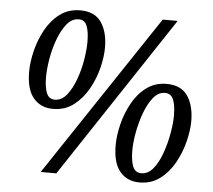

<svg xmlns="http://www.w3.org/2000/svg" viewBox="-52 -780 938 844"><g transform="rotate(5 417.0 -357.5)"><path d="M186 -281Q132 -281 100 -319Q68 -357 68 -435Q68 -477 80 -526.5Q92 -576 116.5 -621Q141 -666 179 -694.5Q217 -723 269 -723Q333 -723 362 -680.5Q391 -638 391 -569Q391 -529 379 -480Q367 -431 341.5 -385.5Q316 -340 277.5 -310.5Q239 -281 186 -281ZM157 0 633 -714H699L226 0ZM191 -322Q221 -322 243.5 -350Q266 -378 281.5 -420.5Q297 -463 304.5 -508Q312 -553 312 -587Q312 -633 301.5 -658.5Q291 -684 265 -683Q235 -683 212.5 -655Q190 -627 174.5 -584.5Q159 -542 151.5 -497Q144 -452 144 -418Q144 -373 154.5 -347.5Q165 -322 191 -322ZM593 8Q539 8 507 -30Q475 -68 475 -146Q475 -188 487 -237.5Q499 -287 523.5 -332Q548 -377 586 -405.5Q624 -434 675 -434Q739 -434 768 -391.5Q797 -349 797 -280Q797 -241 785 -191.5Q773 -142 748 -96.5Q723 -51 684.5 -21.5Q646 8 593 8ZM598 -33Q628 -33 650.5 -61Q673 -89 688 -131.5Q703 -174 711 -219Q719 -264 719 -298Q719 -343 708.5 -368.5Q698 -394 671 -394Q642 -394 619.5 -366Q597 -338 581.5 -295.5Q566 -253 558 -208.5Q550 -164 550 -130Q550 -84 560.5 -58.5Q571 -33 598 -33Z"/></g></svg>

Font: Noto Serif SemiCondensed
Style: Italic
Weight: 400
Width: 4
Italic angle: -12°
Designer: Monotype Design Team
Foundry: Monotype Imaging Inc.
Version: Version 2.013